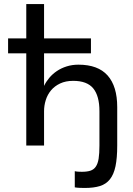

<svg xmlns="http://www.w3.org/2000/svg" viewBox="-20 -720 660 950"><path d="M400 210Q389 210 375 209.5Q361 209 350 207V127Q358 129 367.5 129.5Q377 130 385 130Q411 130 427.5 124.5Q444 119 454 104.5Q464 90 468 65Q472 40 472 0V-170Q472 -245 441.5 -282.5Q411 -320 342 -320Q305 -320 277.5 -307Q250 -294 232.5 -273Q215 -252 206.5 -225Q198 -198 198 -170V0H110V-456H20V-530H110V-700H198V-530H430V-456H198V-295Q208 -316 224 -335Q240 -354 261.5 -368.5Q283 -383 310 -391.5Q337 -400 368 -400Q465 -400 512.5 -346.5Q560 -293 560 -190V0Q560 62 551.5 102.5Q543 143 524 167Q505 191 474.5 200.5Q444 210 400 210Z"/></svg>

Font: Golos Text VF
Style: Regular
Weight: 400
Designer: A.Korolkova, Vitaly Kuzmin
Foundry: ParaType Ltd
Version: Version 2.003